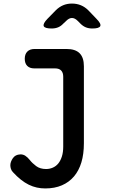

<svg xmlns="http://www.w3.org/2000/svg" viewBox="-20 -805 640 1078"><path d="M335 -374Q335 -397 323.5 -409Q312 -421 289 -421H172Q147 -421 133 -435Q119 -449 119 -475Q119 -501 133.5 -515.5Q148 -530 174 -530H354Q403 -530 427 -506Q451 -482 451 -433V-1Q451 60 437 106.5Q423 153 395.5 185.5Q368 218 327.5 235.5Q287 253 234 253Q210 253 187 248Q164 243 141.5 232Q119 221 97 203.5Q75 186 53 162Q45 154 41.5 143.5Q38 133 38 123Q38 104 52 83.5Q66 63 93 62Q109 61 122 69.5Q135 78 147 93Q161 111 183 127.5Q205 144 239 144Q259 144 277 136Q295 128 307.5 112.5Q320 97 327.5 73.5Q335 50 335 18ZM270 -645Q231 -645 225.5 -658.5Q220 -672 247 -700L293 -747Q312 -766 334.5 -775.5Q357 -785 384 -785Q411 -785 434 -775.5Q457 -766 476 -747L521 -700Q549 -672 543 -658.5Q537 -645 498 -645Q478 -645 462 -651.5Q446 -658 432 -672L416 -688Q400 -704 384 -704Q368 -704 352 -688L335 -672Q322 -658 306 -651.5Q290 -645 270 -645Z"/></svg>

Font: Maple Mono SemiBold
Style: Regular
Weight: 600
Monospace: yes
Designer: subframe7536
Version: Version 7.000